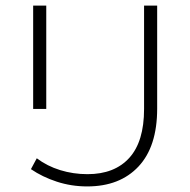

<svg xmlns="http://www.w3.org/2000/svg" viewBox="-20 -664 681 689"><path d="M91 -57 112 -96Q149 -68 196 -53.5Q243 -39 294 -39Q391 -39 444 -97.5Q497 -156 497 -273V-644H544V-274Q544 -138 477 -66.5Q410 5 293 5Q236 5 184 -12Q132 -29 91 -57ZM99 -644H146V-273H99Z"/></svg>

Font: Montserrat Ace
Style: Light
Weight: 300
Designer: Julieta Ulanovsky
Foundry: Julieta Ulanovsky
Version: Version 1